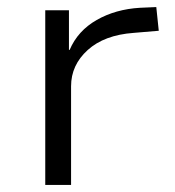

<svg xmlns="http://www.w3.org/2000/svg" viewBox="-20 -523 495 543"><path d="M108 0V-494H175V-382H177Q200 -436 253.5 -466.5Q307 -497 376 -501L422 -503L429 -436L358 -430Q275 -424 228 -381.5Q181 -339 181 -279V0Z"/></svg>

Font: Nunito Sans 7pt SemiExpanded Light
Style: Regular
Weight: 300
Width: 6
Designer: Vernon Adams
Foundry: Vernon Adams
Version: Version 3.101;gftools[0.9.27]